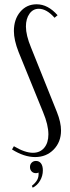

<svg xmlns="http://www.w3.org/2000/svg" viewBox="-20 -727 326 897"><path d="M206.1 -99.1Q206.1 -143.6 181.2 -203.1L66.9 -483.9Q44.9 -540 44.9 -582Q44.9 -636.7 74.7 -671.9Q104.5 -707 150.9 -707Q204.1 -707 249 -655.8L234.9 -644Q197.8 -686 161.1 -686Q134.3 -686 117.7 -662.8Q101.1 -639.6 101.1 -603Q101.1 -562.5 125 -504.9L246.1 -203.1Q265.1 -155.3 265.1 -117.2Q265.1 -63.5 230.7 -28.3Q196.3 6.8 144 6.8Q92.8 6.8 36.1 -28.8L44.9 -43.9Q96.2 -13.2 133.8 -13.2Q167 -13.2 186.5 -36.4Q206.1 -59.6 206.1 -99.1ZM160.2 79.1Q154.3 82 147.9 82Q135.7 82 127.9 74Q120.1 65.9 120.1 53.2Q120.1 41 127.9 33Q135.7 24.9 147.9 24.9Q163.1 24.9 171.6 36.4Q180.2 47.9 180.2 68.8Q180.2 94.7 167.2 116.9Q154.3 139.2 132.8 149.9L128.9 141.1Q146.5 127 154.1 112.8Q161.6 98.6 160.2 79.1Z"/></svg>

Font: Moniqa Narrow Heading
Style: Regular
Weight: 400
Width: 4
Designer: Rajesh Rajput
Foundry: Rajesh Rajput
Version: Version 1.000